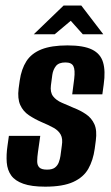

<svg xmlns="http://www.w3.org/2000/svg" viewBox="-20 -671 406 702"><path d="M145.3 11.5Q95.2 11.5 65.2 0.8Q35.2 -9.8 21.1 -29.3Q7 -48.8 4.7 -76.7Q2.5 -104.7 7.5 -138.6L12.5 -174.2H127.2L118.8 -115Q116.1 -96.6 116 -81.9Q115.8 -67.1 123.6 -59Q131.4 -50.8 152 -50.8Q171.1 -50.8 180.9 -58.3Q190.6 -65.8 195 -77.7Q199.4 -89.6 201 -100.7L206.1 -138.8Q210.1 -163.8 202 -178.7Q194 -193.5 176.5 -203.4Q159 -213.3 132.8 -224.2Q107.7 -235.1 86.1 -249.4Q64.5 -263.7 54 -287.2Q43.5 -310.7 48.1 -347.4L52.1 -376.4Q58.2 -418.6 76.6 -447.3Q95 -475.9 131.5 -490.5Q168 -505 226.8 -505Q285.9 -505 316.7 -489.7Q347.5 -474.5 356.8 -443.1Q366.2 -411.6 359.2 -362.5L354.2 -326.1H244L251.3 -382.7Q255.2 -415.8 248.3 -429.2Q241.5 -442.7 219.3 -442.7Q195 -442.7 184.6 -429.7Q174.2 -416.6 171.3 -397.6L166.2 -359.2Q162.9 -333.7 174.1 -319Q185.4 -304.3 206 -295.4Q226.6 -286.5 249.4 -276.7Q274.3 -267.1 294.4 -253.4Q314.6 -239.8 325 -217.1Q335.3 -194.5 330.3 -157L326.3 -127Q320.5 -85 302.9 -53.9Q285.3 -22.8 247.7 -5.7Q210.2 11.5 145.3 11.5ZM103.4 -545.6 212.6 -650.8H277.2L357.7 -545.6H282.8L238.7 -595L179.9 -545.6Z"/></svg>

Font: Alumni Sans Thin
Style: Italic
Weight: 100
Italic angle: -8°
Designer: Robert E. Leuschke
Foundry: Robert E. Leuschke
Version: Version 1.016